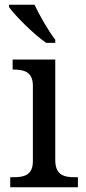

<svg xmlns="http://www.w3.org/2000/svg" viewBox="-20 -786 360 806"><path d="M174 -606H212V-619C183 -657 146 -721 125 -766H18V-756C43 -721 121 -642 174 -606ZM23 0H307V-42H294C249 -42 212 -51 212 -114V-536H33V-494H36C80 -494 118 -485 118 -426V-109C118 -50 80 -42 36 -42H23Z"/></svg>

Font: Noto Serif Thai
Style: Regular
Weight: 400
Designer: Monotype Design Team
Foundry: Monotype Imaging Inc.
Version: Version 1.901